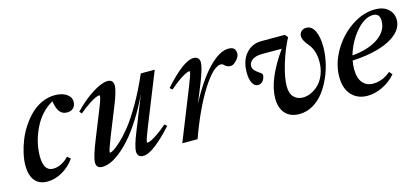

<svg xmlns="http://www.w3.org/2000/svg" viewBox="-44 -720 2236 1026"><g transform="rotate(-15 1073.5 -207.0)"><path d="M122.1 11.2Q76.2 11.2 52.5 -18.3Q28.8 -47.9 28.8 -101.1Q28.8 -131.8 36.6 -167.2Q44.4 -202.6 58.8 -238.8Q73.2 -274.9 95.5 -308.3Q117.7 -341.8 144.3 -367.7Q170.9 -393.6 205.6 -409.2Q240.2 -424.8 277.3 -424.8Q316.4 -424.8 341.3 -408.4Q366.2 -392.1 366.2 -364.7Q366.2 -344.2 353.5 -331.3Q340.8 -318.4 318.4 -318.4Q293 -318.4 278.3 -336.7Q263.7 -355 257.3 -396.5Q190.4 -359.4 153.3 -283.2Q116.2 -207 116.2 -129.4Q116.2 -47.4 168.9 -47.4Q213.9 -47.4 256.3 -90.3L273.4 -75.2Q245.1 -35.2 204.6 -12Q164.1 11.2 122.1 11.2Z M424.8 11.2Q392.1 11.2 392.1 -21.5Q392.1 -51.8 430.2 -145.5L486.3 -285.6Q510.3 -344.2 510.3 -358.4Q510.3 -362.3 506.3 -362.3Q500 -362.3 487.8 -357.4Q475.6 -352.5 449.7 -335.9Q423.8 -319.3 392.6 -293L381.3 -305.2Q434.6 -360.8 486.3 -392.8Q538.1 -424.8 568.8 -424.8Q601.1 -424.8 601.1 -391.6Q601.1 -361.8 569.8 -284.7L509.8 -135.3Q482.4 -64.9 482.4 -55.2Q482.4 -51.3 486.3 -51.3Q490.7 -51.3 504.9 -59.6Q519 -67.9 546.4 -93.3Q573.7 -118.7 604.2 -156.7Q634.8 -194.8 674.8 -263.7Q714.8 -332.5 752 -418H829.1L713.9 -130.4Q688.5 -67.4 688.5 -55.7Q688.5 -51.3 692.4 -51.3Q698.2 -51.3 711.4 -57.1Q724.6 -63 749.8 -80.1Q774.9 -97.2 803.2 -122.1L815.9 -110.8Q767.1 -56.2 723.9 -22.5Q680.7 11.2 652.3 11.2Q619.1 11.2 619.1 -21.5Q619.1 -50.8 650.4 -127.9L723.6 -310.5Q689.5 -238.8 652.8 -181.9Q616.2 -125 584.7 -89.6Q553.2 -54.2 522.7 -30.8Q492.2 -7.3 468.5 2Q444.8 11.2 424.8 11.2Z M869.6 0 982.9 -283.7Q1008.3 -346.7 1008.3 -358.4Q1008.3 -362.3 1004.4 -362.3Q998.5 -362.3 985.4 -356.4Q972.2 -350.6 947 -333.3Q921.9 -315.9 893.6 -291L880.4 -302.7Q989.3 -424.8 1044.4 -424.8Q1060.5 -424.8 1069.1 -416Q1077.6 -407.2 1077.6 -391.6Q1077.6 -363.8 1046.9 -285.6L1004.9 -181.6Q1064 -295.4 1125.7 -360.1Q1187.5 -424.8 1237.3 -424.8Q1258.8 -424.8 1268.3 -415.8Q1277.8 -406.7 1277.8 -387.2Q1277.8 -370.6 1260 -351.3Q1242.2 -332 1227.1 -332Q1208.5 -332 1194.3 -345.2Q1186 -354 1177.2 -354Q1135.7 -354 1073 -255.1Q1010.3 -156.2 954.1 0Z M1516.1 11.2Q1465.8 11.2 1438.5 -19Q1411.1 -49.3 1411.1 -101.6Q1411.1 -206.5 1513.7 -350.6H1406.2Q1369.1 -350.6 1350.3 -336.7Q1331.5 -322.8 1331.5 -302.7Q1331.5 -287.1 1344 -275.6Q1356.4 -264.2 1368.7 -256.3Q1380.9 -248.5 1380.9 -242.2Q1380.9 -223.6 1369.6 -209.7Q1358.4 -195.8 1342.3 -195.8Q1322.8 -195.8 1311.3 -217.3Q1299.8 -238.8 1299.8 -275.4Q1299.8 -341.3 1333.3 -379.6Q1366.7 -418 1418.5 -418H1548.8L1562.5 -401.9Q1530.3 -340.8 1508.8 -268.1Q1487.3 -195.3 1487.3 -150.4Q1487.3 -108.9 1506.8 -89.1Q1526.4 -69.3 1556.6 -69.3Q1579.6 -69.3 1602.8 -80.1Q1626 -90.8 1645.8 -110.6Q1665.5 -130.4 1678 -162.4Q1690.4 -194.3 1690.4 -232.4Q1690.4 -294.9 1657.7 -333.5Q1629.9 -365.7 1629.9 -388.2Q1629.9 -403.8 1640.6 -414.3Q1651.4 -424.8 1668 -424.8Q1699.2 -424.8 1715.1 -391.1Q1731 -357.4 1731 -303.2Q1731 -263.7 1721.9 -220.7Q1712.9 -177.7 1694.6 -136.5Q1676.3 -95.2 1651.1 -62.3Q1626 -29.3 1590.8 -9Q1555.7 11.2 1516.1 11.2Z M1892.6 11.2Q1837.4 11.2 1804.4 -24.9Q1771.5 -61 1771.5 -125Q1771.5 -197.3 1812 -267.3Q1852.5 -337.4 1917.5 -381.1Q1982.4 -424.8 2048.8 -424.8Q2095.7 -424.8 2121.6 -400.6Q2147.5 -376.5 2147.5 -341.3Q2147.5 -298.8 2110.6 -265.9Q2073.7 -232.9 2009.8 -214.1Q1945.8 -195.3 1863.3 -191.4Q1858.9 -168 1858.9 -145Q1858.9 -94.7 1880.4 -69.3Q1901.9 -43.9 1938 -43.9Q1990.7 -43.9 2035.6 -82.5L2049.8 -65.4Q2019.5 -30.3 1977.1 -9.5Q1934.6 11.2 1892.6 11.2ZM2031.2 -398.4Q1983.9 -398.4 1937.3 -344.5Q1890.6 -290.5 1869.6 -218.3Q1960.4 -226.1 2014.2 -263.7Q2067.9 -301.3 2067.9 -356.4Q2067.9 -398.4 2031.2 -398.4Z"/></g></svg>

Font: Elstob 18pt Medium
Style: Italic
Weight: 500
Italic angle: -20°
Designer: Peter S. Baker
Version: Version 1.015